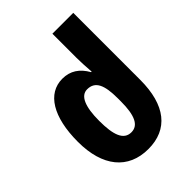

<svg xmlns="http://www.w3.org/2000/svg" viewBox="-220 -869 989 989"><g transform="rotate(-45 274.0 -375.0)"><path d="M272 10C415 10 494 -88 494 -272V-760H342V-584C342 -557 344 -519 347 -479H343C313 -532 272 -560 214 -560C107 -560 41 -455 41 -273C41 -94 125 10 272 10ZM271 -113C215 -113 195 -169 195 -272C195 -376 219 -431 266 -431C324 -431 345 -384 345 -287V-264C345 -163 322 -113 271 -113Z"/></g></svg>

Font: Noto Sans Georgian Condensed ExtraBold
Style: Regular
Weight: 800
Width: 3
Designer: Monotype Design Team, Akaki Razmadze
Foundry: Google LLC
Version: Version 2.005